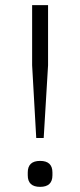

<svg xmlns="http://www.w3.org/2000/svg" viewBox="-20 -718 312 747"><path d="M150 -181H121L105 -464V-698H167V-464ZM88 -36V-47Q88 -92 136 -92Q184 -92 184 -47V-36Q184 9 136 9Q88 9 88 -36Z"/></svg>

Font: IBM Plex Sans Light
Style: Regular
Weight: 300
Designer: Mike Abbink, Paul van der Laan, Pieter van Rosmalen
Foundry: Bold Monday
Version: Version 3.0